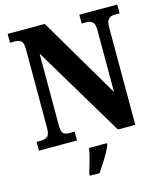

<svg xmlns="http://www.w3.org/2000/svg" viewBox="-134 -813 968 1134"><g transform="rotate(-15 350.5 -246.5)"><path d="M21 0V-54H47Q72 -54 87 -65Q102 -76 102 -118V-600Q102 -639 87.5 -649.5Q73 -660 54 -660H21V-714H248L539 -220V-600Q539 -635 525.5 -647.5Q512 -660 492 -660H459V-714H691V-660H658Q637 -660 623.5 -646.5Q610 -633 610 -596V0H504L173 -553V-118Q173 -76 184.5 -65Q196 -54 220 -54H254V0ZM273 208Q282 178 294 136Q306 94 311 61H420V71Q412 92 397 119Q382 146 364.5 172.5Q347 199 332 221H273Z"/></g></svg>

Font: Noto Serif Hebrew Condensed ExtraBold
Style: Regular
Weight: 800
Width: 3
Designer: Monotype Design Team
Foundry: Monotype Imaging Inc.
Version: Version 2.004; ttfautohint (v1.8.4.7-5d5b)